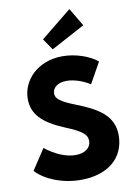

<svg xmlns="http://www.w3.org/2000/svg" viewBox="-111 -1113 826 1195"><g transform="rotate(-10 302.5 -515.0)"><path d="M20 -91.8C77.7 -29.1 187.3 14.5 302.3 14.5C468.2 14.5 580.5 -71.8 580.5 -219.5C580.5 -342.3 487.7 -398.6 349.5 -452.7C256.4 -489.1 229.5 -511.4 229.5 -543.2C229.5 -579.1 261.8 -608.2 318.6 -608.2C366.8 -608.2 422.7 -588.6 466.4 -560.5L539.5 -691.8C491.4 -732.7 403.6 -763.6 320.5 -763.6C161.8 -763.6 62.3 -655 62.3 -539.1C62.3 -444.5 119.5 -381.8 260.5 -323.6C363.2 -281.4 393.2 -257.3 393.2 -215.9C393.2 -173.2 356.4 -143.6 295.9 -143.6C236.4 -143.6 168.6 -171.8 105.5 -221.8ZM269.1 -816.4 482.3 -930.9 414.5 -1045 220 -887.7Z"/></g></svg>

Font: Spartan MB ExtBd
Style: Regular
Weight: 800
Designer: Matt Bailey, Mirko Velimirovic
Foundry: Matt Bailey
Version: Version 1.005